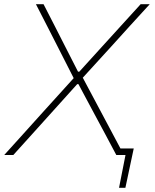

<svg xmlns="http://www.w3.org/2000/svg" viewBox="-28 -733 731 908"><path d="M-8 0Q34 -46.5 79 -96.2Q124 -146 172.5 -200L320.5 -363.5L251 -500Q225.5 -550 199.2 -601.5Q173 -653 142 -713H178Q205.5 -659.5 231.8 -608.2Q258 -557 281 -511.5L341 -394H347L455.5 -513.5Q497.5 -559.5 544 -610.8Q590.5 -662 637 -713H680Q630 -658.5 584.5 -608.5Q539 -558.5 499 -514L363.5 -365.5L441 -220Q468 -169.5 492.2 -123.8Q516.5 -78 541.5 -31H604.5Q599.5 -8 594.5 16Q589.5 40 584.5 63Q579.5 86 574.8 109Q570 132 565 155H535L565.5 0H522Q494.5 -52 469 -99.8Q443.5 -147.5 420 -191L343 -335H337L205.5 -189Q164.5 -143.5 123.5 -98Q82.5 -52.5 35 0Z"/></svg>

Font: Commissioner Thin
Style: Italic
Weight: 100
Italic angle: -12°
Designer: Kostas Bartsokas
Foundry: Kostas Bartsokas
Version: Version 1.000; ttfautohint (v1.8.3)